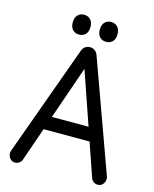

<svg xmlns="http://www.w3.org/2000/svg" viewBox="-129 -960 848 1056"><g transform="rotate(15 295.0 -432.0)"><path d="M60 10Q44 10 34 0.5Q24 -9 21 -22.5Q18 -36 22 -47L249 -674Q256 -694 268.5 -702Q281 -710 295 -710Q309 -710 321.5 -702Q334 -694 341 -674L568 -47Q572 -36 569 -22.5Q566 -9 556 0.5Q546 10 530 10Q517 10 506.5 2.5Q496 -5 492 -17L285 -617H306L98 -17Q94 -5 83.5 2.5Q73 10 60 10ZM122 -208V-285H464V-208ZM217 -761Q195 -761 181 -775.5Q167 -790 167 -818Q167 -844 181 -859Q195 -874 217 -874Q240 -874 254 -859Q268 -844 268 -818Q268 -790 254 -775.5Q240 -761 217 -761ZM371 -761Q349 -761 335 -775.5Q321 -790 321 -818Q321 -844 335 -859Q349 -874 371 -874Q394 -874 408 -859Q422 -844 422 -818Q422 -790 408 -775.5Q394 -761 371 -761Z"/></g></svg>

Font: National Park
Style: Regular
Weight: 400
Designer: Andrea Herstowski, Ben Hoepner
Version: Version 1.009